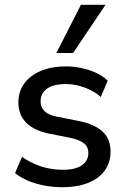

<svg xmlns="http://www.w3.org/2000/svg" viewBox="-20 -775 524 804"><path d="M242 9Q203 9 166 2Q129 -5 98 -18Q67 -31 43 -50L72 -118Q97 -101 125 -88.5Q153 -76 183.5 -70Q214 -64 243 -64Q296 -64 323 -83Q350 -102 350 -134Q350 -160 332 -174.5Q314 -189 278 -197L183 -216Q121 -229 89 -262Q57 -295 57 -346Q57 -392 82 -426Q107 -460 152 -478.5Q197 -497 256 -497Q290 -497 322 -490Q354 -483 382.5 -470Q411 -457 431 -437L402 -369Q383 -386 358.5 -398Q334 -410 308 -416.5Q282 -423 256 -423Q203 -423 176.5 -403.5Q150 -384 150 -351Q150 -326 166 -310Q182 -294 216 -287L311 -268Q376 -255 409.5 -224Q443 -193 443 -140Q443 -94 418 -60Q393 -26 347.5 -8.5Q302 9 242 9ZM216 -553 319 -755H422L286 -553Z"/></svg>

Font: Nunito Sans 12pt SemiBold
Style: Regular
Weight: 600
Designer: Vernon Adams
Foundry: Vernon Adams
Version: Version 3.101;gftools[0.9.27]